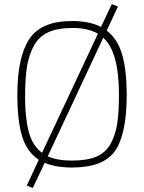

<svg xmlns="http://www.w3.org/2000/svg" viewBox="-20 -812 706 941"><path d="M333 9Q253 9 199 -14L141 109L111 98L170 -29Q111 -68 88 -145Q65 -222 65 -347Q65 -531 123 -620Q181 -709 333 -709Q419 -709 475 -680L528 -792L558 -780L503 -662Q557 -621 579 -543.5Q601 -466 601 -347Q601 -156 544.5 -73.5Q488 9 333 9ZM186 -63 460 -647Q410 -675 336.5 -675Q263 -675 217 -654Q171 -633 146.5 -588.5Q122 -544 112.5 -487.5Q103 -431 103 -332.5Q103 -234 121 -166Q139 -98 186 -63ZM214 -46Q260 -25 332.5 -25Q405 -25 450.5 -43.5Q496 -62 520.5 -104.5Q545 -147 554 -203Q563 -259 563 -347Q563 -559 486 -627Z"/></svg>

Font: Titillium Web
Style: Thin
Weight: 200
Version: Version 1.001;PS 57.000;hotconv 1.0.70;makeotf.lib2.5.55311